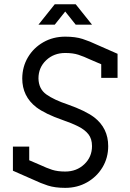

<svg xmlns="http://www.w3.org/2000/svg" viewBox="-20 -884 621 914"><path d="M290.5 10.3Q241.7 10.3 207.8 -0.7Q173.8 -11.7 139.2 -28.3L119.1 -37.1L41.5 -71.3V-186H119.1V-121.1Q147.9 -109.4 170.4 -99.1Q202.6 -84 228.3 -75.7Q253.9 -67.4 290.5 -67.4Q344.7 -67.4 381.3 -102.1Q418 -136.7 418 -188.5Q418 -223.1 400.9 -244.9Q383.8 -266.6 352.5 -282.2Q321.3 -297.9 277.3 -313Q195.8 -341.3 152.8 -373.5Q85.9 -425.3 85.9 -510.7Q86.4 -566.9 113.3 -611.8Q140.1 -656.7 186.5 -683.1Q232.9 -709.5 290.5 -709.5Q339.4 -709.5 373.3 -698.5Q407.2 -687.5 441.9 -670.9L461.9 -662.1L539.6 -627.9V-513.2H461.9V-578.1Q433.1 -589.8 410.6 -600.1Q378.4 -615.2 352.8 -623.5Q327.1 -631.8 290.5 -631.8Q236.3 -631.8 199.7 -597.2Q163.1 -562.5 163.1 -510.7Q164.1 -460.4 200.9 -434.3Q237.8 -408.2 303.7 -386.2Q385.3 -357.4 428.2 -325.7Q495.1 -273.9 495.1 -188.5Q495.1 -132.8 468 -87.6Q440.9 -42.5 394.5 -16.1Q348.1 10.3 290.5 10.3ZM240.7 -863.8H340.3L418 -766.6H340.3L290.5 -829.1L240.7 -766.6H163.1Z"/></svg>

Font: Turpis
Style: Regular
Weight: 400
Designer: GGBotNet
Foundry: f0n7
Version: 1.00